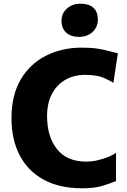

<svg xmlns="http://www.w3.org/2000/svg" viewBox="-20 -1008 684 1036"><path d="M42 -370Q42 -496 92.8 -580.8Q143.5 -665.5 229.5 -708.2Q315.5 -751 422 -751Q473.5 -751 508.2 -745.2Q543 -739.5 568.2 -732.5Q593.5 -725.5 616 -721L592 -561Q576.5 -571.5 540.2 -587.8Q504 -604 437 -604Q380 -604 334 -578.2Q288 -552.5 261 -502.8Q234 -453 234 -381Q234 -271 287.5 -203.5Q341 -136 445 -136Q476.5 -136 509 -143.8Q541.5 -151.5 567.5 -162.5Q593.5 -173.5 606 -184V-31Q577.5 -19 533.5 -5.5Q489.5 8 424 8Q301 8 215.8 -38.5Q130.5 -85 86.2 -170Q42 -255 42 -370ZM406 -809Q362.5 -809 337.2 -832Q312 -855 312 -896Q312 -936.5 341.5 -962.2Q371 -988 415 -988Q459.5 -988 483.8 -966.2Q508 -944.5 508 -903Q508 -862 479.5 -835.5Q451 -809 406 -809Z"/></svg>

Font: Merriweather Sans ExtraBold
Style: Regular
Weight: 800
Designer: Eben Sorkin
Foundry: Eben Sorkin
Version: Version 2.001; ttfautohint (v1.8.3)